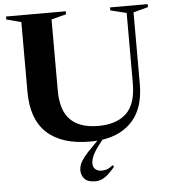

<svg xmlns="http://www.w3.org/2000/svg" viewBox="-61 -770 931 1058"><g transform="rotate(-5 404.0 -241.0)"><path d="M471 22Q435 68 425.2 92Q415.5 116 415.5 133.5Q415.5 153.5 428.5 165.2Q441.5 177 464.5 177Q476.5 177 490.8 173Q505 169 526.5 152L532.5 162Q496 204.5 472.5 218.5Q449 232.5 422.5 232.5Q382 232.5 364 212.5Q346 192.5 346 164.5Q346 149.5 352.2 132.8Q358.5 116 376.2 93.2Q394 70.5 428 37L454 10.5Q434.5 12 414 12Q257 12 175.2 -63.8Q93.5 -139.5 93.5 -291V-677L12 -698.5V-715H342.5V-698.5L260.5 -677V-284.5Q260.5 -173.5 312.2 -121.8Q364 -70 466.5 -70Q567 -70 621.5 -121Q676 -172 676 -288.5V-676.5L587.5 -698.5V-715H795.5V-698.5L714 -676.5V-280.5Q714 -153 653.2 -81Q592.5 -9 482 7.5Z"/></g></svg>

Font: Newsreader 72pt SemiBold
Style: Regular
Weight: 600
Designer: Hugues Gentile
Foundry: Production Type
Version: Version 1.003; ttfautohint (v1.8.3)